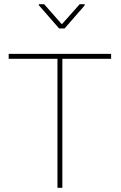

<svg xmlns="http://www.w3.org/2000/svg" viewBox="-20 -897 578 917"><path d="M510.7 -639.6V-616.2H277.8V0H254.4V-616.2H21.5V-639.6ZM384.3 -877V-871.1L288.6 -761.2H262.2L165.5 -872.1V-877H190.9L275.4 -781.2L360.8 -877Z"/></svg>

Font: Yantramanav Thin
Style: Regular
Weight: 250
Version: Version 1.001;PS 1.0;hotconv 1.0.72;makeotf.lib2.5.5900; ttf